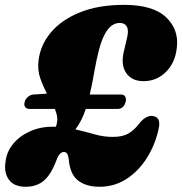

<svg xmlns="http://www.w3.org/2000/svg" viewBox="-38 -734 730 770"><path d="M-16 -83.5Q-12 -124.5 14.5 -156.8Q41 -189 82.8 -207.5Q124.5 -226 173.5 -226Q180 -226 186 -225.5Q190 -235.5 191 -246Q193 -258.5 190.2 -271.2Q187.5 -284 182 -297H80.5Q69 -297 63.2 -304.5Q57.5 -312 60.5 -323.5Q64 -337 74 -345.5Q84 -354 96.5 -355L150.5 -358.5Q135 -387.5 123.5 -420Q112 -452.5 116.5 -490.5Q123.5 -553 166 -603.8Q208.5 -654.5 282.8 -684.5Q357 -714.5 459.5 -714.5Q575.5 -714.5 628 -664.8Q680.5 -615 671 -541.5Q664.5 -482 627.2 -445.2Q590 -408.5 537.5 -408.5Q491 -408.5 468.2 -441Q445.5 -473.5 459 -529L471.5 -582Q479 -613 470.5 -627.5Q462 -642 442.5 -642Q387 -642 359 -534.5Q347.5 -489.5 339.8 -443.8Q332 -398 322 -355H447.5Q459 -355 464 -346.5Q469 -338 466 -326Q458.5 -297 433 -297H306Q298.5 -274 288.2 -253.5Q278 -233 264.5 -215Q304.5 -206 340.5 -195.5Q376.5 -185 414.5 -185Q453 -185 476 -198Q499 -211 517.5 -235Q545 -271 572 -269Q609 -266 598.5 -218.5Q584.5 -153.5 551 -100.5Q517.5 -47.5 469 -16.2Q420.5 15 361.5 15Q307.5 15 275.2 -10Q243 -35 238 -93Q236 -111 231.2 -117.8Q226.5 -124.5 218 -124.5Q200 -124.5 187.5 -89.5Q167 -34.5 138.2 -9.8Q109.5 15 65 15Q18.5 15 -2 -13Q-22.5 -41 -16 -83.5Z"/></svg>

Font: Fraunces 72pt S100 Black
Style: Italic
Weight: 900
Italic angle: -16°
Version: Version 1.000; ttfautohint (v1.8.3)